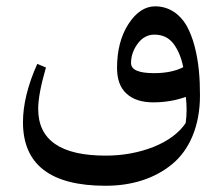

<svg xmlns="http://www.w3.org/2000/svg" viewBox="-20 -367 715 616"><path d="M621.6 -60.5C621.6 -117.7 617.7 -167 604.5 -218.3C597.7 -244.1 588.9 -266.1 578.6 -284.7C557.6 -321.3 522.5 -346.7 478 -346.7C445.3 -346.7 416.5 -327.6 392.1 -290C367.7 -252 355.5 -205.1 355.5 -149.4C355.5 -112.3 365.7 -84.5 386.2 -66.4C406.2 -47.9 435.1 -38.6 471.7 -38.6C508.3 -38.6 543.5 -44.4 576.2 -56.2C579.6 -27.8 579.6 0 575.7 27.8C553.7 60.1 519.5 85.4 472.2 104.5C424.8 123 373.5 132.3 318.8 132.3C174.8 132.3 102.5 82.5 102.5 -17.6C102.5 -48.8 110.8 -93.3 127.4 -150.4L99.6 -162.1C68.8 -93.3 53.7 -30.8 53.7 24.9C53.7 161.1 142.1 229 318.8 229C402.8 229 475.6 206.1 531.7 160.2C587.9 114.3 621.6 37.1 621.6 -60.5ZM400.4 -164.6C400.4 -187 407.7 -208 421.9 -227.1C436 -246.1 454.1 -255.9 475.1 -255.9C501.5 -255.9 522 -246.1 537.1 -226.1C551.8 -206.1 562 -181.2 567.9 -151.4C543 -138.7 511.7 -132.3 474.1 -132.3C424.8 -132.3 400.4 -143.1 400.4 -164.6Z"/></svg>

Font: Parastoo
Style: Regular
Weight: 400
Foundry: Saber Rastikerdar (saber.rastikerdar@gmail.com)
Version: Version 2.0.1